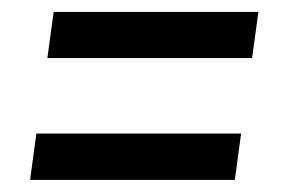

<svg xmlns="http://www.w3.org/2000/svg" viewBox="-20 -437 482 321"><path d="M59.2 -339.9 69.7 -417.1H412L401.5 -339.9ZM30.3 -136.2 40.8 -213.7H383.1L372.6 -136.2Z"/></svg>

Font: Alumni Sans SC Thin
Style: Italic
Weight: 100
Italic angle: -8°
Designer: Robert E. Leuschke
Foundry: Robert E. Leuschke
Version: Version 1.016